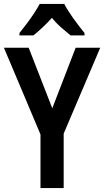

<svg xmlns="http://www.w3.org/2000/svg" viewBox="-20 -957 530 977"><path d="M246 -406 365 -714H490L304 -277V0H186V-273L0 -714H126ZM307 -937Q324 -904 353.5 -863Q383 -822 410 -789V-777H339Q318 -794 292 -816.5Q266 -839 244 -866Q220 -839 194.5 -815.5Q169 -792 150 -777H79V-789Q96 -810 116 -836.5Q136 -863 153.5 -889.5Q171 -916 182 -937Z"/></svg>

Font: Noto Sans Gujarati Condensed SemiBold
Style: Regular
Weight: 600
Width: 3
Designer: Jelle Bosma - Monotype Design Team, Universal Thirst
Foundry: Monotype Imaging Inc.
Version: Version 2.106; ttfautohint (v1.8.4.7-5d5b)